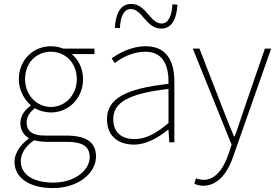

<svg xmlns="http://www.w3.org/2000/svg" viewBox="-20 -726 1416 980"><path d="M250 234C384 234 470 154 470 74C470 0 422 -34 316 -34H210C136 -34 116 -64 116 -100C116 -134 136 -156 158 -174C180 -160 212 -152 240 -152C332 -152 404 -226 404 -322C404 -376 380 -422 346 -450H462V-478H302C288 -484 266 -490 240 -490C148 -490 76 -418 76 -322C76 -264 106 -216 136 -190V-186C116 -172 84 -142 84 -98C84 -62 102 -36 126 -22V-18C82 14 54 58 54 100C54 180 128 234 250 234ZM240 -180C170 -180 108 -238 108 -322C108 -408 168 -462 240 -462C312 -462 372 -407 372 -322C372 -238 310 -180 240 -180ZM252 206C146 206 86 162 86 98C86 62 106 22 154 -10C180 -4 206 -2 212 -2H322C398 -2 438 20 438 76C438 140 366 206 252 206Z M803 -580C866 -580 882 -646 886 -702L860 -704C858 -652 842 -606 805 -606C746 -606 726 -706 650 -706C586 -706 570 -641 566 -584L592 -582C594 -636 610 -680 648 -680C706 -680 726 -580 803 -580ZM664 12C728 12 788 -24 838 -64H840L844 0H870V-310C870 -406 836 -490 724 -490C646 -490 580 -450 550 -428L566 -404C596 -428 654 -462 722 -462C822 -462 842 -376 840 -298C624 -274 526 -224 526 -117C526 -26 590 12 664 12ZM666 -16C608 -16 558 -44 558 -118C558 -200 630 -248 840 -272V-98C776 -44 724 -16 666 -16Z M1018 222C1100 222 1148 142 1172 68L1364 -478H1332L1224 -164C1210 -124 1194 -72 1178 -30H1174C1156 -72 1136 -124 1120 -164L998 -478H964L1162 12L1148 56C1122 134 1080 192 1020 192C1006 192 990 188 980 184L972 212C984 218 1002 222 1018 222Z"/></svg>

Font: Assistant ExtraLight
Style: Regular
Weight: 275
Designer: Hebrew By Ben Nathan, Latin by Paul Hunt
Version: Version 2.001;PS 002.001;hotconv 1.0.88;makeotf.lib2.5.64775